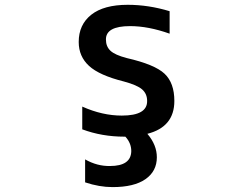

<svg xmlns="http://www.w3.org/2000/svg" viewBox="-20 -553 1040 792"><path d="M444.3 218.8Q389.6 218.8 331.1 199.2V104.5Q380.9 132.8 433.6 131.8Q520.5 131.8 521.5 70.3Q521.5 37.1 497.1 10.7H492.2Q400.4 10.7 319.3 -19.5V-113.3Q402.3 -76.2 482.4 -76.2Q587.9 -76.2 586.9 -136.7Q586.9 -166 566.4 -184.1Q545.9 -202.1 491.2 -216.8Q389.6 -242.2 347.2 -281.2Q304.7 -320.3 304.7 -379.9Q304.7 -451.2 356.4 -492.2Q408.2 -533.2 506.8 -533.2Q592.8 -533.2 679.7 -506.8V-414.1Q591.8 -445.3 516.6 -445.3Q416 -445.3 417 -389.6Q417 -361.3 435.5 -343.8Q454.1 -326.2 502.9 -313.5Q618.2 -287.1 658.7 -249Q699.2 -210.9 699.2 -136.7Q699.2 -29.3 587.9 -1Q627 44.9 627 95.7Q627 153.3 580.1 186Q533.2 218.8 444.3 218.8Z"/></svg>

Font: Gen Shin Gothic Monospace Medium
Style: Regular
Weight: 500
Designer: [Source Han Sans]
Ryoko NISHIZUKA  (kana & ideographs); Paul D. Hunt (Latin, Greek & Cyrillic); Wenlong ZHANG  (bopomofo
Version: Version 1.002.20150607